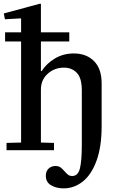

<svg xmlns="http://www.w3.org/2000/svg" viewBox="-20 -826 642 1056"><path d="M201 -806 205 -804V-648H361V-598H205V-435H209Q237 -478 283 -505Q329 -532 386 -532Q455 -532 497 -490Q539 -448 539 -367V-132Q539 -18 510.5 59Q482 136 434.5 173Q387 210 330 210Q290 210 261 193Q232 176 232 141Q232 115 247.5 101Q263 87 285 87Q302 87 312.5 94.5Q323 102 335 116Q346 129 355 135.5Q364 142 377 142Q409 142 419.5 100.5Q430 59 430 -32V-328Q430 -397 402.5 -425.5Q375 -454 332 -454Q280 -454 242.5 -420.5Q205 -387 205 -333V-42L277 -40V0H16V-40L96 -42V-598H8V-648H96V-723L94 -725L7 -720L1 -752Z"/></svg>

Font: Minipax
Style: Bold
Weight: 500
Designer: Raphaël Ronot, Igor Stepanchenko (Cyrillic)
Foundry: steppetype
Version: Version 1.002